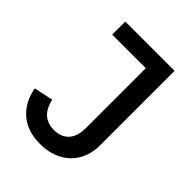

<svg xmlns="http://www.w3.org/2000/svg" viewBox="-211 -848 975 975"><g transform="rotate(45 276.5 -360.0)"><path d="M29 -168 132 -190Q155 -87 247 -87Q298 -87 326.5 -118Q355 -149 355 -210V-639H114V-733H468V-198Q468 -135 440.5 -87Q413 -39 363 -13Q313 13 247 13Q156 13 100 -35.5Q44 -84 29 -168Z"/></g></svg>

Font: IBM Plex Sans JP Medm
Style: Regular
Weight: 500
Designer: Mike Abbink; Paul van der Laan; Pieter van Rosmalen; Wujin Sim; Yejin Wi; Jinhee Kim; Boomi Park; Yona Kim; Kichan Ma
Foundry: Sandoll Inc.
Version: Version 1.002